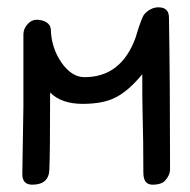

<svg xmlns="http://www.w3.org/2000/svg" viewBox="-20 -505 520 525"><path d="M370 -458Q368 -455 359 -429L351 -403Q312 -294 211 -294Q176 -294 148 -334Q120 -375 119 -425Q118 -437 107 -444Q96 -451 80 -451Q66 -451 55 -438.5Q44 -426 44 -411V-214L41 -29Q41 0 68 0Q114 0 115 -42Q117 -84 117 -252Q148 -221 206 -221Q263 -221 297 -239Q332 -257 369 -302Q369 -225 370 -190Q372 -122 372 -33Q372 0 397 0Q423 0 433 -13Q445 -27 445 -42Q445 -279 442 -457Q442 -485 413 -485Q399 -485 386.5 -476.5Q374 -468 370 -458Z"/></svg>

Font: Patrick Hand SC
Style: Regular
Weight: 400
Designer: Patrick Wagesreiter
Foundry: Patrick Wagesreiter
Version: Version 2.001; ttfautohint (v1.8.2)